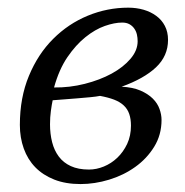

<svg xmlns="http://www.w3.org/2000/svg" viewBox="-20 -460 474 491"><path d="M409.7 -357.9Q409.7 -316.9 378.9 -287.8Q348.1 -258.8 291 -238.3Q319.8 -236.8 339.4 -228.3Q358.9 -219.7 370.8 -207.8Q382.8 -195.8 387.9 -181.4Q393.1 -167 393.1 -153.3Q393.1 -115.2 374.3 -84.7Q355.5 -54.2 325.7 -33Q295.9 -11.7 259 -0.5Q222.2 10.7 186 10.7Q147.9 10.7 118.9 -0.7Q89.8 -12.2 70.3 -32.2Q50.8 -52.2 40.8 -80.1Q30.8 -107.9 30.8 -140.6Q30.8 -210.4 54 -266.1Q77.1 -321.8 116 -360.6Q154.8 -399.4 204.6 -419.9Q254.4 -440.4 308.1 -440.4Q328.6 -440.4 347.2 -435.1Q365.7 -429.7 379.6 -419.4Q393.6 -409.2 401.6 -393.8Q409.7 -378.4 409.7 -357.9ZM314.9 -138.7Q314.9 -155.8 310.5 -168.5Q306.2 -181.2 296.6 -190.2Q287.1 -199.2 272 -205.1Q256.8 -210.9 235.8 -214.8Q226.6 -212.9 210.7 -211.4Q194.8 -210 177.5 -208.5Q160.2 -207 143.3 -205.8Q126.5 -204.6 114.7 -203.6Q112.3 -192.4 110.1 -176.3Q107.9 -160.2 107.9 -142.1Q107.9 -117.7 113.3 -96.4Q118.7 -75.2 130.4 -59.6Q142.1 -43.9 161.1 -35.2Q180.2 -26.4 207.5 -26.4Q226.6 -26.4 245.6 -34.2Q264.6 -42 280 -56.6Q295.4 -71.3 305.2 -92Q314.9 -112.8 314.9 -138.7ZM292.5 -402.3Q272.9 -402.3 248 -393.6Q223.1 -384.8 198.5 -365Q173.8 -345.2 152.3 -313.7Q130.9 -282.2 118.2 -236.3Q158.2 -235.8 196.8 -245.6Q235.4 -255.4 265.4 -271.7Q295.4 -288.1 313.7 -309.6Q332 -331.1 332 -354.5Q332 -363.3 330.1 -371.8Q328.1 -380.4 323.2 -387.2Q318.4 -394 310.8 -398.2Q303.2 -402.3 292.5 -402.3Z"/></svg>

Font: PT Astra Serif
Style: Italic
Weight: 400
Italic angle: -16°
Designer: A.Korolkova, I. Chaeva
Foundry: ParaType Ltd
Version: Version 1.001